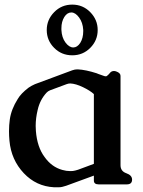

<svg xmlns="http://www.w3.org/2000/svg" viewBox="-20 -770 604 812"><path d="M377 -27.3 259.8 15.6Q241.7 22 229 22H208.5Q133.3 18.1 80.6 -37.6Q27.3 -94.2 20 -174.8Q18.1 -195.3 18.1 -214.8Q18.1 -240.7 21.5 -265.1Q27.8 -308.6 55.2 -351.6Q68.4 -374.5 101.1 -399.4Q113.3 -407.7 127.9 -414.1Q167.5 -428.7 206.8 -443.4Q246.1 -458 285.6 -472.7Q296.4 -476.6 306.2 -476.6H309.1Q342.3 -475.1 389.2 -460Q394 -458.5 395 -457.5Q404.8 -453.6 419.9 -448.7Q423.8 -447.3 427.2 -447.3Q430.2 -447.3 432.1 -448.7Q441.4 -456.5 444.8 -461.4Q451.2 -469.7 461.9 -469.7Q467.3 -469.7 471.7 -467.8Q489.7 -461.4 489.7 -449.2V-71.3Q489.7 -45.9 514.2 -37.4Q538.6 -28.8 538.6 -10.3Q538.6 9.8 516.1 9.8H397.5Q377 9.8 377 -6.3ZM377 -372.1Q361.3 -386.7 330.8 -401.4Q300.3 -416 277.8 -417H276.4Q269.5 -417 261.7 -414.1Q244.1 -407.7 226.8 -401.1Q209.5 -394.5 191.9 -388.2Q182.6 -384.3 177.2 -378.4Q148.9 -348.1 139.2 -304.7Q130.9 -270.5 130.9 -237.3Q130.9 -227.1 131.8 -215.8Q137.2 -147.9 168.5 -106Q198.7 -63.5 243.7 -51.3Q260.3 -46.4 277.3 -46.4Q282.7 -46.4 288.1 -46.9Q296.9 -47.9 310.1 -52.2Q321.3 -56.2 345.2 -65.2Q369.1 -74.2 377 -77.1ZM285.6 -750.5Q330.6 -750.5 361.8 -718.5Q393.1 -686.5 393.1 -643.1Q393.1 -599.1 361.8 -567.6Q330.6 -536.1 285.6 -536.1Q240.2 -536.1 209 -567.6Q177.7 -599.1 177.7 -643.1Q177.7 -686.5 209 -718.5Q240.2 -750.5 285.6 -750.5ZM281.7 -717.3Q264.2 -717.3 252 -698.2Q239.7 -678.2 239.7 -650.9V-643.6Q241.2 -611.3 256.8 -590.3Q272.5 -569.3 290 -569.3Q306.6 -569.3 319.3 -588.4Q332 -608.9 332 -637.7V-643.6Q330.1 -674.8 314.5 -696Q298.8 -717.3 281.7 -717.3Z"/></svg>

Font: Caudex
Style: Bold
Weight: 700
Version: Version 1.01